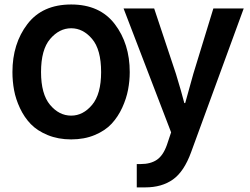

<svg xmlns="http://www.w3.org/2000/svg" viewBox="-20 -601 1108 852"><path d="M162.1 -281.2Q162.1 -183.6 202.1 -135.7Q242.2 -87.9 295.9 -87.9Q348.6 -87.9 388.7 -135.7Q428.7 -183.6 428.7 -281.2Q428.7 -380.9 388.7 -428.2Q348.6 -475.6 295.9 -475.6Q243.2 -475.6 202.6 -428.2Q162.1 -380.9 162.1 -281.2ZM35.2 -281.2Q35.2 -407.2 101.6 -494.1Q168 -581.1 295.9 -581.1Q422.9 -581.1 489.3 -494.1Q555.7 -407.2 555.7 -281.2Q555.7 -242.2 548.3 -203.1Q541 -164.1 522.5 -123.5Q503.9 -83 475.6 -52.2Q447.3 -21.5 400.9 -2Q354.5 17.6 295.9 17.6Q238.3 17.6 191.9 -1.5Q145.5 -20.5 116.7 -50.3Q87.9 -80.1 68.8 -120.6Q49.8 -161.1 42.5 -200.7Q35.2 -240.2 35.2 -281.2ZM528.3 -563.5H664.1L760.7 -273.4Q785.2 -193.4 797.9 -143.6H801.8Q806.6 -161.1 837.9 -273.4L926.8 -563.5H1061.5L828.1 74.2Q796.9 160.2 747.6 195.3Q698.2 230.5 625 230.5H586.9V127H604.5Q648.4 127 676.3 107.9Q704.1 88.9 720.7 42L739.3 -13.7Z"/></svg>

Font: Gothic A1
Style: Bold
Weight: 700
Version: Version 2.50